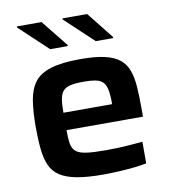

<svg xmlns="http://www.w3.org/2000/svg" viewBox="-81 -781 759 858"><g transform="rotate(-10 298.5 -351.5)"><path d="M318 8Q246 8 198.5 -1Q151 -10 122.5 -29Q94 -48 80.5 -79Q67 -110 62.5 -153.5Q58 -197 58 -254Q58 -323 66 -373Q74 -423 98 -455Q122 -487 172.5 -502.5Q223 -518 307 -518Q374 -518 417 -508Q460 -498 484.5 -478Q509 -458 520.5 -426.5Q532 -395 535 -351.5Q538 -308 538 -254V-216H191Q191 -178 195 -154.5Q199 -131 214 -118.5Q229 -106 261 -101.5Q293 -97 350 -97Q373 -97 402.5 -98Q432 -99 462 -101.5Q492 -104 516 -106V-8Q493 -3 459.5 0.5Q426 4 389 6Q352 8 318 8ZM412 -278V-299Q412 -338 407 -361.5Q402 -385 390 -396.5Q378 -408 357 -412Q336 -416 305 -416Q267 -416 244.5 -411Q222 -406 210.5 -393Q199 -380 195 -356.5Q191 -333 191 -295H431ZM468 -585H389L260 -706V-711H372L468 -590ZM262 -585H182L53 -706V-711H165L262 -590Z"/></g></svg>

Font: Saira SemiExpanded SemiBold
Style: Regular
Weight: 600
Width: 6
Designer: Hector Gatti with collaboration of the Omnibus-Type team
Foundry: Omnibus-Type
Version: Version 1.101